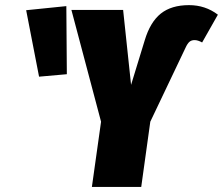

<svg xmlns="http://www.w3.org/2000/svg" viewBox="-20 -736 878 756"><path d="M341.8 0 377.9 -256.8 261.2 -696.8H464.8L496.1 -401.9L549.8 -577.1Q571.3 -648.9 613 -682.4Q654.8 -715.8 724.1 -715.8Q788.6 -715.8 837.9 -678.2L775.9 -568.8Q759.3 -578.1 746.1 -578.1Q733.9 -578.1 726.1 -571.5Q718.3 -564.9 710.9 -548.8L571.8 -256.8L536.1 0ZM241.2 -711.9 243.2 -443.8 133.8 -434.1 83 -695.8Z"/></svg>

Font: Fira Sans Compressed Heavy
Style: Italic
Weight: 900
Width: 3
Italic angle: -8°
Designer: Carrois Corporate & Edenspiekermann AG
Foundry: Carrois Corporate GbR & Edenspiekermann AG
Version: Version 4.203;PS 004.203;hotconv 1.0.88;makeotf.lib2.5.64775